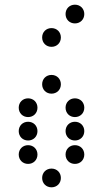

<svg xmlns="http://www.w3.org/2000/svg" viewBox="-20 -810 440 820"><path d="M300 -710C323 -710 340 -727 340 -750C340 -773 323 -790 300 -790C277 -790 260 -773 260 -750C260 -727 277 -710 300 -710ZM200 -610C223 -610 240 -627 240 -650C240 -673 223 -690 200 -690C177 -690 160 -673 160 -650C160 -627 177 -610 200 -610ZM200 -410C223 -410 240 -427 240 -450C240 -473 223 -490 200 -490C177 -490 160 -473 160 -450C160 -427 177 -410 200 -410ZM100 -310C123 -310 140 -327 140 -350C140 -373 123 -390 100 -390C77 -390 60 -373 60 -350C60 -327 77 -310 100 -310ZM300 -310C323 -310 340 -327 340 -350C340 -373 323 -390 300 -390C277 -390 260 -373 260 -350C260 -327 277 -310 300 -310ZM100 -210C123 -210 140 -227 140 -250C140 -273 123 -290 100 -290C77 -290 60 -273 60 -250C60 -227 77 -210 100 -210ZM300 -210C323 -210 340 -227 340 -250C340 -273 323 -290 300 -290C277 -290 260 -273 260 -250C260 -227 277 -210 300 -210ZM100 -110C123 -110 140 -127 140 -150C140 -173 123 -190 100 -190C77 -190 60 -173 60 -150C60 -127 77 -110 100 -110ZM300 -110C323 -110 340 -127 340 -150C340 -173 323 -190 300 -190C277 -190 260 -173 260 -150C260 -127 277 -110 300 -110ZM200 -10C223 -10 240 -27 240 -50C240 -73 223 -90 200 -90C177 -90 160 -73 160 -50C160 -27 177 -10 200 -10Z"/></svg>

Font: TINY 5x3 80
Style: Regular
Weight: 200
Designer: Jack Halten Fahnestock
Foundry: Velvetyne Type Foundry
Version: Version 1.002;hotconv 1.0.109;makeotfexe 2.5.65596